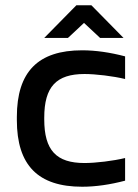

<svg xmlns="http://www.w3.org/2000/svg" viewBox="-20 -700 524 729"><path d="M44 -256V-244C44 -72 125 9 292 9C343 9 398 1 455 -14V-100C410 -89 343 -81 301 -81C194 -81 148 -129 148 -247V-253C148 -371 194 -419 301 -419C343 -419 410 -411 455 -400V-486C398 -501 343 -509 292 -509C125 -509 44 -428 44 -256ZM148 -556H238L299 -613L360 -556H449L327 -680H270Z"/></svg>

Font: LT Wave Alt Medium
Style: Regular
Weight: 500
Designer: Daniel Lyons
Version: Version 2.5 (Glyphs App)